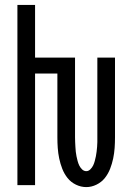

<svg xmlns="http://www.w3.org/2000/svg" viewBox="-20 -755 540 783"><path d="M332 8Q310 8 289.5 -2Q269 -12 255.5 -29Q242 -46 234 -66.5Q226 -87 221.5 -108.5Q217 -130 215.5 -151.5Q214 -173 214 -195V-455H123V0H51V-735H123V-520H286V-195Q286 -185 286.5 -175.5Q287 -166 287.5 -156Q288 -146 289 -136.5Q290 -127 292 -117.5Q294 -108 296.5 -98.5Q299 -89 303 -80.5Q307 -72 314.5 -64.5Q322 -57 332 -57Q341 -57 348.5 -64.5Q356 -72 360 -80.5Q364 -89 366.5 -98.5Q369 -108 371 -117.5Q373 -127 374 -136.5Q375 -146 376 -156Q377 -166 377 -175.5Q377 -185 377 -195V-520H449V-195Q449 -173 447.5 -151.5Q446 -130 441.5 -108.5Q437 -87 429 -66.5Q421 -46 407.5 -29Q394 -12 373.5 -2Q353 8 332 8Z"/></svg>

Font: Iosevka Custom
Style: Regular
Weight: 400
Monospace: yes
Designer: Belleve Invis
Foundry: Belleve Invis
Version: Version 32.5.0; ttfautohint (v1.8.4)